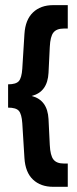

<svg xmlns="http://www.w3.org/2000/svg" viewBox="-20 -720 297 740"><path d="M102.1 -350.1Q163.1 -334.5 167 -261.2L171.9 -161.1Q173.8 -120.6 186 -105.2Q198.2 -89.8 225.1 -89.8H241.2V0H185.1Q136.7 0 107.2 -27.8Q77.6 -55.7 74.2 -110.8L65.9 -245.1Q63.5 -280.3 52.7 -292.7Q42 -305.2 11.2 -305.2V-395Q42 -395 52.7 -407.5Q63.5 -419.9 65.9 -455.1L74.2 -588.9Q77.6 -644 107.2 -672.1Q136.7 -700.2 185.1 -700.2H241.2V-609.9H225.1Q198.2 -609.9 186 -594.7Q173.8 -579.6 171.9 -539.1L167 -439Q163.1 -365.7 102.1 -350.1Z"/></svg>

Font: VL Bebas Neue Bold
Style: Regular
Weight: 700
Designer: Ryoichi Tsunekawa
Foundry: Ryoichi Tsunekawa
Version: Version 1.300